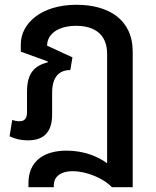

<svg xmlns="http://www.w3.org/2000/svg" viewBox="-20 -579 653 803"><path d="M300 -559C151 -559 67 -480 67 -394V-363L180 -322L179 -318C123 -304 93 -272 93 -195V-110C93 -84 83 -72 62 -72C52 -72 40 -74 31 -77L20 -9C43 2 68 8 96 8C154 8 198 -17 198 -100V-191C198 -257 227 -286 274 -286L283 -339L177 -388C177 -436 222 -471 299 -471C373 -471 428 -437 428 -354V104C390 75 329 51 259 51C156 51 99 101 99 187V204H205V195C205 164 229 137 284 137C345 137 416 169 448 204H535V-363C535 -499 432 -559 300 -559Z"/></svg>

Font: Noto Sans Thai Medium
Style: Regular
Weight: 500
Designer: Monotype Design Team
Foundry: Monotype Imaging Inc.
Version: Version 1.901